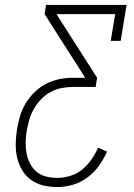

<svg xmlns="http://www.w3.org/2000/svg" viewBox="-20 -755 540 775"><path d="M211 0Q182 0 154.5 -6.5Q127 -13 105 -29Q83 -45 69 -69Q55 -93 49 -119.5Q43 -146 43.5 -175.5Q44 -205 49 -234Q53 -260 61 -287Q69 -314 84 -338.5Q99 -363 120 -383.5Q141 -404 166.5 -417Q192 -430 219 -435.5Q246 -441 273 -441H324L160 -698L166 -735H491L467 -590H427L445 -698H208L372 -441L366 -404H273Q251 -404 228 -399.5Q205 -395 184 -383.5Q163 -372 146 -354.5Q129 -337 117 -316Q105 -295 98.5 -272.5Q92 -250 88 -228Q84 -205 83.5 -181.5Q83 -158 87 -136.5Q91 -115 101 -95.5Q111 -76 127.5 -62Q144 -48 166 -42.5Q188 -37 211 -37Q237 -37 263.5 -45Q290 -53 311.5 -70.5Q333 -88 349 -111Q365 -134 376 -159L412 -143Q399 -113 379 -85.5Q359 -58 332 -38Q305 -18 273.5 -9Q242 0 211 0Z"/></svg>

Font: Iosevka Slab Extralight
Style: Italic
Weight: 200
Italic angle: -9°
Monospace: yes
Designer: Belleve Invis
Foundry: Belleve Invis
Version: Version 11.1.1; ttfautohint (v1.8.3)